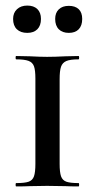

<svg xmlns="http://www.w3.org/2000/svg" viewBox="-20 -669 340 689"><path d="M262 -12Q264 -12 264 -6Q264 0 262 0Q232 0 215 -1L149 -2L87 -1Q69 0 38 0Q36 0 36 -6Q36 -12 38 -12Q69 -12 83 -17Q97 -22 102 -36.5Q107 -51 107 -81V-387Q107 -417 102 -431Q97 -445 82.5 -450.5Q68 -456 38 -456Q36 -456 36 -462Q36 -468 38 -468L87 -467Q125 -465 149 -465Q176 -465 216 -467L262 -468Q264 -468 264 -462Q264 -456 262 -456Q232 -456 218 -450Q204 -444 199 -429.5Q194 -415 194 -385V-81Q194 -51 199 -36.5Q204 -22 218 -17Q232 -12 262 -12ZM27 -601Q27 -623 41 -636Q55 -649 78 -649Q101 -649 114 -636.5Q127 -624 127 -601Q127 -577 114 -564Q101 -551 78 -551Q54 -551 40.5 -564Q27 -577 27 -601ZM178 -601Q178 -623 191 -635.5Q204 -648 227 -648Q250 -648 262.5 -636Q275 -624 275 -601Q275 -577 262.5 -564Q250 -551 227 -551Q204 -551 191 -564Q178 -577 178 -601Z"/></svg>

Font: Cormorant SC SemiBold
Style: Regular
Weight: 600
Designer: Christian Thalmann (Catharsis Fonts)
Foundry: Catharsis Fonts
Version: Version 4.000